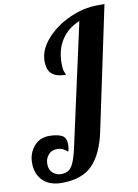

<svg xmlns="http://www.w3.org/2000/svg" viewBox="-102 -816 782 1089"><g transform="rotate(-10 289.0 -271.5)"><path d="M55.5 168.5C81.2 194.2 117.7 207 165 207C243 207 302 186.3 342 145C382 103.7 410.7 42 428 -40L578 -750H538C483.3 -750 428.7 -737.5 374 -712.5C319.3 -687.5 274.5 -654.8 239.5 -614.5C204.5 -574.2 187 -532.7 187 -490C187 -455.3 195.8 -430.5 213.5 -415.5C231.2 -400.5 258 -393 294 -393C294 -394.3 291.7 -399.8 287 -409.5C282.3 -419.2 280 -436.3 280 -461C280 -514.3 292.3 -559.7 317 -597C341.7 -634.3 376.3 -662 421 -680L264 34C256 68 247.7 93.8 239 111.5C230.3 129.2 220.5 141.2 209.5 147.5C198.5 153.8 185 157 169 157C151.7 157 136 151.2 122 139.5C108 127.8 101 110.3 101 87C101 67 107.2 49.7 119.5 35C131.8 20.3 149 13 171 13C181.7 13 191.3 14.8 200 18.5C208.7 22.2 219 29 231 39C235 24.3 237 11 237 -1C237 -29 227.8 -47.2 209.5 -55.5C191.2 -63.8 167.7 -68 139 -68C101.7 -68 72 -54.7 50 -28C28 -1.3 17 30 17 66C17 108.7 29.8 142.8 55.5 168.5Z"/></g></svg>

Font: DonutKreme
Style: Regular
Weight: 400
Designer: Impallari Type
Foundry: Impallari Type
Version: Version 2.100